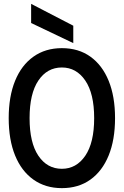

<svg xmlns="http://www.w3.org/2000/svg" viewBox="-20 -961 640 993"><path d="M300 12Q215 12 153 -32Q91 -76 58 -157Q25 -238 25 -350Q25 -462 58 -543Q91 -624 153 -668Q215 -712 300 -712Q386 -712 447.5 -668Q509 -624 542 -543Q575 -462 575 -350Q575 -238 542 -157Q509 -76 447.5 -32Q386 12 300 12ZM300 -88Q375 -88 421 -155.5Q467 -223 467 -350Q467 -477 421 -544.5Q375 -612 300 -612Q224 -612 178.5 -544.5Q133 -477 133 -350Q133 -223 178.5 -155.5Q224 -88 300 -88ZM359 -738 141 -842V-941L359 -828Z"/></svg>

Font: DM Mono Medium
Style: Regular
Weight: 500
Designer: Colophon Foundry
Foundry: Colophon Foundry
Version: Version 1.000; ttfautohint (v1.8.2.53-6de2)